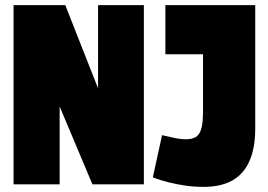

<svg xmlns="http://www.w3.org/2000/svg" viewBox="-20 -720 1046 750"><path d="M33 0V-700H235L363 -375V-700H542V0H341L213 -304V0ZM577 -27 613 -192Q632 -188 648.5 -184Q665 -180 679.5 -178Q694 -176 706 -176Q730 -176 744.5 -184.5Q759 -193 766 -216Q773 -239 773 -282V-508H626V-700H977V-217Q977 -142 954.5 -91Q932 -40 887.5 -15Q843 10 775 10Q738 10 704 5Q670 0 638 -8Q606 -16 577 -27Z"/></svg>

Font: Georama SemiCondensed Black
Style: Regular
Weight: 900
Width: 4
Designer: Jean-Baptiste Levee
Foundry: Production Type
Version: Version 1.001